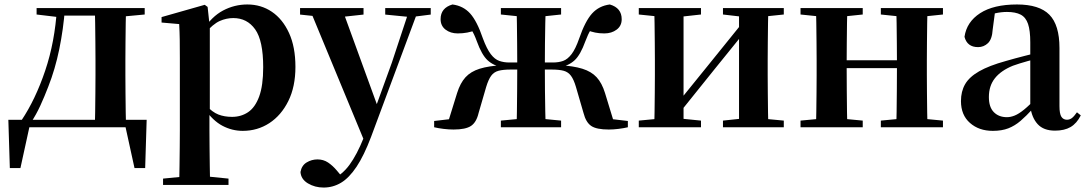

<svg xmlns="http://www.w3.org/2000/svg" viewBox="-20 -572 4881 863"><path d="M563.1 0H95.3L115.5 -16.4L71.8 183.5H24.2L17.5 -33.6H639.2L632.5 183.5H584.6L540.5 -17.9ZM405.4 0Q407.2 -25.5 407.7 -67.4Q408.2 -109.4 408.7 -154.7Q409.2 -200 409.2 -234.8V-301.2Q409.2 -335.7 408.7 -381Q408.2 -426.4 407.7 -468.7Q407.2 -511 405.4 -535.7H546.6Q545.6 -511 545.1 -468.7Q544.6 -426.4 544.1 -381Q543.6 -335.7 543.6 -301.2V-234.8Q543.6 -200 544.1 -154.7Q544.6 -109.4 545.1 -67.4Q545.6 -25.5 546.6 0ZM144.5 -506.8V-535.7H246.5V-495.5H239.4ZM480 -495.5V-535.7H630.4V-506.8L510 -495.5ZM76.9 -31.5Q139.7 -125.6 183.2 -254.7Q226.7 -383.7 236.1 -535.7H272.1Q264.9 -440.9 246.4 -350.8Q227.9 -260.8 196.9 -182.2Q180 -138.1 161.2 -97.1Q142.3 -56.1 119.3 -21.6V-8.9ZM246.5 -501.8V-535.7H481.3V-501.8Z M712.9 259.3V230.8L822 220.1H901.4L1007.1 230.8V259.3ZM785.4 259.3Q786.4 217.3 786.9 174.2Q787.4 131 787.9 89.9Q788.4 48.8 788.4 13.8V-308.7Q788.4 -358.5 787.9 -393Q787.4 -427.5 785.4 -463.8L706.2 -470.7V-495.2L900.2 -550.4L913.2 -540.9L921.8 -460.8L923.1 -455V-75.6L921.4 -63V13Q921.4 47.8 921.9 89.3Q922.4 130.8 922.9 174Q923.4 217.3 924.4 259.3ZM1071.1 16.2Q1023 16.2 979.7 -6.7Q936.4 -29.6 900.3 -82.3H888.1L906.6 -97.8Q934.5 -67.8 961.5 -57.3Q988.6 -46.7 1023.1 -46.7Q1063.7 -46.7 1095.3 -67.9Q1126.8 -89.1 1144.9 -138.2Q1163 -187.4 1163 -270.1Q1163 -389.4 1126.9 -440.1Q1090.8 -490.8 1028.6 -490.8Q997.3 -490.8 967.4 -477.5Q937.5 -464.2 900 -421.1L885.1 -437.5H893.5Q931.3 -497.6 982.7 -524.8Q1034.1 -551.9 1091.6 -551.9Q1153.4 -551.9 1201.9 -519.1Q1250.5 -486.2 1279.2 -423.5Q1307.9 -360.9 1307.9 -271.4Q1307.9 -182.3 1276 -117.9Q1244.1 -53.5 1190.7 -18.6Q1137.3 16.2 1071.1 16.2Z M1434.5 271Q1395.5 271 1364.2 252.3Q1332.8 233.6 1330.6 201.1Q1335.8 171.7 1358.3 158.1Q1380.8 144.5 1407.1 144.5Q1433.6 144.5 1454.5 158.4Q1475.4 172.4 1493.6 194L1523.7 229.9L1488.6 252.4L1469.4 235.4Q1517.2 214.9 1550.7 169.1Q1584.3 123.3 1615 46.7L1645.1 -25.6L1654 -49.7L1741.1 -289.9L1822.4 -535.7H1863.3L1648 42.9Q1616.1 127.2 1582.7 177.4Q1549.2 227.6 1513 249.3Q1476.7 271 1434.5 271ZM1621.7 72.2 1370.1 -535.7H1516.5L1676.1 -97.3L1682.1 -86.2ZM1328.7 -506.5V-535.7H1614V-506.5L1515.7 -495.8H1429.6ZM1711.5 -506.5V-535.7H1916.1V-506.5L1834.4 -496.1H1816.8Z M1931.4 0V-28.2L2083 -46L1990.5 -11.8L2034.6 -153.9Q2048.7 -198.8 2072.3 -224.7Q2095.9 -250.5 2136.1 -263.1Q2176.4 -275.7 2240.9 -279.4L2238.4 -269.4Q2198.2 -276.7 2171.8 -300.9Q2145.4 -325.1 2123.1 -386.8Q2111.7 -418.5 2099.6 -437.1Q2087.5 -455.6 2066.3 -479.7L2119.6 -436.9Q2099.9 -429.3 2080 -425.6Q2060.2 -421.8 2037.4 -421.8Q2004.9 -421.8 1982.6 -438.9Q1960.4 -456 1960.4 -485.9Q1960.4 -536.4 2013.7 -551.9Q2062.2 -545.7 2093.2 -511.4Q2124.1 -477.1 2150.5 -399.3Q2168.1 -352 2185.9 -328.7Q2203.7 -305.4 2224.3 -298.2Q2244.9 -291.1 2269 -291.1H2367V-259.4H2275.1Q2241.7 -259.4 2220.9 -253.9Q2200.2 -248.4 2187.8 -231.5Q2175.4 -214.7 2165.3 -181.4L2131.2 -64.1Q2121.4 -22.2 2097.1 -6Q2072.8 10.2 2018.7 10.2Q1996.7 10.2 1973.5 7.3Q1950.4 4.5 1931.4 0ZM2802.1 0Q2783.2 4.5 2760 7.3Q2736.8 10.2 2716.3 10.2Q2661.1 10.2 2637.3 -6Q2613.5 -22.2 2602.8 -64.1L2568.7 -181.4Q2558.9 -214.7 2546.3 -231.5Q2533.8 -248.4 2513.5 -253.9Q2493.3 -259.4 2459.1 -259.4H2367V-291.1H2465.2Q2491 -291.1 2511.1 -298.2Q2531.2 -305.4 2549.1 -328.7Q2566.9 -352 2583.4 -399.3Q2610.2 -477.1 2641.3 -511.4Q2672.5 -545.7 2721 -551.9Q2774.4 -536.4 2774.4 -485.6Q2774.4 -455.7 2751.7 -438.8Q2729.1 -421.8 2696.5 -421.8Q2673.1 -421.8 2655.2 -425.6Q2637.2 -429.3 2617.9 -436.9L2667.7 -479.7Q2646.5 -455.6 2634.7 -437.1Q2623 -418.5 2611.2 -386.8Q2588.9 -325.1 2562.6 -300.9Q2536.3 -276.7 2495.6 -269.4L2492.3 -279.4Q2556.9 -275.7 2597.5 -263.1Q2638.1 -250.5 2661.8 -224.7Q2685.6 -198.8 2699.4 -153.9L2742.8 -11.8L2650.5 -46L2802.1 -28.2ZM2301.2 0Q2302.9 -25.5 2303.4 -68.8Q2303.9 -112.1 2304.4 -163.8Q2304.9 -215.5 2304.9 -265.4V-283.9Q2304.9 -327.5 2304.4 -376.1Q2303.9 -424.6 2303.4 -467.8Q2302.9 -511 2301.2 -535.7H2432.8Q2431.8 -511 2430.9 -467.8Q2430 -424.6 2429.5 -376.1Q2429 -327.5 2429 -283.9V-265.4Q2429 -215.5 2429.5 -163.8Q2430 -112.1 2430.9 -68.8Q2431.8 -25.5 2432.8 0ZM2231.3 0V-29.9L2340.5 -40.2H2395.5L2502 -29.9V0ZM2231.3 -506.8V-535.7H2502V-506.8L2395.5 -495.5H2340.5Z M2851.2 0V-29.9L2960 -40.2H3028.4L3130.8 -29.9V0ZM3229.6 0V-29.9L3326.5 -40.2H3394.3L3503 -29.9V0ZM2919.9 0Q2921.6 -25.5 2922.1 -67.4Q2922.6 -109.4 2923.1 -154.7Q2923.6 -200 2923.6 -234.8V-301.2Q2923.6 -335.7 2923.1 -381Q2922.6 -426.4 2922.1 -468.7Q2921.6 -511 2919.9 -535.7H3052.4V0ZM3023.7 -51.6 2975.4 -77.8H3000.4L3159.6 -274.4L3330 -485.4L3377.7 -460.9H3353.5L3189.2 -257.7ZM3301.8 0V-535.7H3433.6Q3432.6 -511 3432.1 -468.7Q3431.6 -426.4 3431.1 -381Q3430.6 -335.7 3430.6 -301.2V-234.8Q3430.6 -200 3431.1 -154.7Q3431.6 -109.4 3432.1 -67.4Q3432.6 -25.5 3433.6 0ZM2851.2 -506.8V-535.7H3130.8V-506.8L3028.7 -495.5H2961ZM3229.6 -506.8V-535.7H3503V-506.8L3394.5 -495.5H3326.8Z M3646.9 0Q3648.6 -25.5 3649.1 -67.4Q3649.6 -109.4 3650.1 -154.7Q3650.6 -200 3650.6 -234.8V-301.2Q3650.6 -335.7 3650.1 -381Q3649.6 -426.4 3649.1 -468.7Q3648.6 -511 3646.9 -535.7H3788.6Q3787.6 -511 3787.1 -468.2Q3786.6 -425.4 3786.1 -378.2Q3785.6 -331 3785.6 -291.8V-270.6Q3785.6 -217.9 3786.1 -165Q3786.6 -112.1 3787.1 -68.8Q3787.6 -25.5 3788.6 0ZM4007.6 0Q4009.6 -25.5 4010.1 -68.8Q4010.6 -112.1 4011.1 -165Q4011.6 -217.9 4011.6 -270.6V-291.8Q4011.6 -331 4011.1 -378.2Q4010.6 -425.4 4010.1 -468.2Q4009.6 -511 4007.6 -535.7H4149Q4148 -511 4147.5 -468.7Q4147 -426.4 4146.5 -381Q4146 -335.7 4146 -301.2V-234.8Q4146 -200 4146.5 -154.7Q4147 -109.4 4147.5 -67.4Q4148 -25.5 4149 0ZM3578.2 0V-29.9L3688 -40.2H3749.6L3857.8 -29.9V0ZM3578.2 -506.8V-535.7H3857.8V-506.8L3749.6 -495.5H3688ZM3939.2 0V-29.9L4047.9 -40.2H4110.5L4218.4 -29.9V0ZM3939.2 -506.8V-535.7H4218.4V-506.8L4110.5 -495.5H4047.9ZM3717.9 -265.9V-301H4078.1V-265.9Z M4442.6 16.2Q4380.2 16.2 4339.8 -19.4Q4299.3 -54.9 4299.3 -117.6Q4299.3 -161.2 4318 -193.6Q4336.7 -226.1 4381.1 -251.5Q4425.6 -277 4501.4 -297.9Q4540.8 -309.4 4590.4 -322Q4640 -334.6 4680 -344.4V-318.9Q4640 -308.9 4600 -297.6Q4559.9 -286.4 4533.1 -276.7Q4479.3 -254.9 4452.1 -220.6Q4424.8 -186.4 4424.8 -135.9Q4424.8 -90.4 4447.1 -67.9Q4469.3 -45.3 4506 -45.3Q4522.3 -45.3 4540.7 -52.6Q4559.1 -59.9 4583.4 -79.7Q4607.8 -99.4 4641.3 -135.5L4656.8 -82.4H4621.7Q4592.6 -50.6 4567.2 -28.7Q4541.7 -6.8 4512.4 4.7Q4483 16.2 4442.6 16.2ZM4722.1 15.2Q4670.6 15.2 4643.9 -14.2Q4617.2 -43.6 4610.9 -94V-96.5V-381.4Q4610.9 -434.7 4600.8 -464.5Q4590.7 -494.3 4567.6 -506.3Q4544.5 -518.3 4506 -518.3Q4480.4 -518.3 4453.3 -512.2Q4426.2 -506.1 4389.8 -491.2L4452.1 -516.3L4441.9 -439.2Q4439.3 -395.9 4420.6 -378Q4401.8 -360.2 4376.3 -360.2Q4327.1 -360.2 4315.2 -406.5Q4324.9 -473.5 4385.4 -512.7Q4445.9 -551.9 4551.1 -551.9Q4651.4 -551.9 4696.7 -505.9Q4742.1 -459.8 4742.1 -356.2V-94.8Q4742.1 -60.3 4750.8 -47Q4759.6 -33.8 4775.7 -33.8Q4787.3 -33.8 4797.3 -40.9Q4807.3 -48.1 4820.7 -67.2L4837.9 -53.4Q4820 -17.5 4792.2 -1.1Q4764.4 15.2 4722.1 15.2Z"/></svg>

Font: Noto Serif SC ExtraLight
Style: Regular
Weight: 200
Designer: Ryoko NISHIZUKA 西塚涼子 (kana & ideographs); Frank Grießhammer (Latin, Greek & Cyrillic); Wenlong ZHANG 张文龙 (bopomofo); San
Foundry: Adobe
Version: Version 2.002-H1;hotconv 1.1.0;makeotfexe 2.6.0